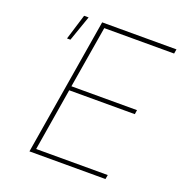

<svg xmlns="http://www.w3.org/2000/svg" viewBox="-131 -842 906 956"><g transform="rotate(20 322.5 -364.0)"><path d="M128.4 0 249 -727.5H642.6L638.7 -704.1H268.6L213.9 -376H561.5L558.1 -353.5H210.4L155.8 -22.5H535.2L531.2 0ZM111.8 -592.3 153.3 -727.5H177.2L129.9 -592.3Z"/></g></svg>

Font: Inter 16pt Thin
Style: Italic
Weight: 250
Italic angle: -9.3988°
Version: Version 4.001;git-66647c0bb